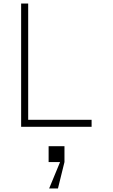

<svg xmlns="http://www.w3.org/2000/svg" viewBox="-20 -720 640 1090"><path d="M140 -700V-40H500V0H100V-700ZM346 110V200H256V110ZM259 350 321 200 332 190 346 200 309 350Z"/></svg>

Font: Fliege Mono Thin
Style: Regular
Weight: 100
Version: Version 0.020;Glyphs 3.3 (3306)